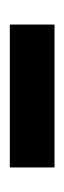

<svg xmlns="http://www.w3.org/2000/svg" viewBox="110 -902 131 391"><g transform="rotate(90 175.5 -706.5)"><path d="M321 -752H30V-661H321Z"/></g></svg>

Font: Fira Sans Medium
Style: Regular
Weight: 500
Designer: Carrois Corporate & Edenspiekermann AG
Foundry: Carrois Corporate GbR & Edenspiekermann AG
Version: Version 4.203